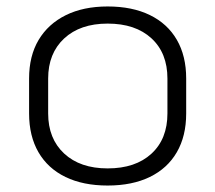

<svg xmlns="http://www.w3.org/2000/svg" viewBox="-20 -567 666 594"><path d="M313 7Q237 7 182.5 -19.5Q128 -46 99 -96Q70 -146 70 -216V-324Q70 -394 99.5 -443.5Q129 -493 183.5 -520Q238 -547 313 -547Q389 -547 443.5 -520.5Q498 -494 527 -444Q556 -394 556 -324V-216Q556 -146 527 -96Q498 -46 443.5 -19.5Q389 7 313 7ZM313 -46Q399 -46 448.5 -91.5Q498 -137 498 -216V-324Q498 -403 448.5 -448.5Q399 -494 313 -494Q228 -494 178.5 -448Q129 -402 129 -324V-216Q129 -138 178.5 -92Q228 -46 313 -46Z"/></svg>

Font: Pathway Extreme 8pt Thin 12pt Thin
Style: Regular
Weight: 250
Version: Version 1.001;gftools[0.9.26]